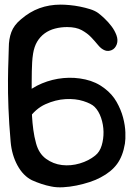

<svg xmlns="http://www.w3.org/2000/svg" viewBox="-20 -776 576 830"><path d="M242 -756Q193 -756 150.5 -740.5Q108 -725 70 -692Q40 -667 29 -637Q18 -607 18 -570Q18 -554 16.5 -518Q15 -482 14.5 -429.5Q14 -377 16.5 -309.5Q19 -242 26 -163Q31 -106 55.5 -61Q80 -16 118 3Q138 12 159 19Q180 26 201 30Q224 35 252.5 33.5Q281 32 310.5 26Q340 20 367.5 11Q395 2 415 -9Q461 -33 486 -67Q511 -101 520 -155Q523 -173 522 -203.5Q521 -234 512 -268Q503 -302 484 -335.5Q465 -369 432 -394Q396 -422 349 -432.5Q302 -443 254 -438.5Q206 -434 161.5 -415.5Q117 -397 85 -367Q75 -357 75 -343Q75 -329 79 -315.5Q83 -302 86.5 -292Q90 -282 87 -280Q78 -255 76 -243Q74 -232 78.5 -232.5Q83 -233 101 -259Q133 -306 176.5 -325.5Q220 -345 263 -347.5Q306 -350 340.5 -339Q375 -328 389 -314Q407 -296 417 -266.5Q427 -237 427.5 -206Q428 -175 419.5 -147Q411 -119 392 -104Q364 -81 325 -69.5Q286 -58 248 -62.5Q210 -67 179 -89.5Q148 -112 136 -156Q128 -185 124 -215Q120 -245 118.5 -273Q117 -301 117 -325Q117 -349 117 -365Q117 -397 117 -422Q117 -447 117.5 -467.5Q118 -488 119 -506.5Q120 -525 123 -544Q128 -575 141 -596.5Q154 -618 173.5 -632Q193 -646 218 -652.5Q243 -659 270 -659Q309 -659 333.5 -645.5Q358 -632 374.5 -614.5Q391 -597 404.5 -580.5Q418 -564 434 -558Q448 -553 463 -559.5Q478 -566 485 -585Q491 -603 483.5 -623.5Q476 -644 462 -662.5Q448 -681 431.5 -696.5Q415 -712 404 -720Q390 -730 369 -736.5Q348 -743 325.5 -747.5Q303 -752 281 -754Q259 -756 242 -756Z"/></svg>

Font: Balpaq
Style: Regular
Weight: 400
Designer: Abay Emes
Version: Version 1.000